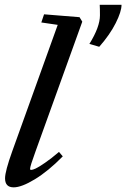

<svg xmlns="http://www.w3.org/2000/svg" viewBox="-20 -786 537 817"><path d="M402.3 -586.9 360.4 -599.1Q405.3 -671.4 405.3 -720.7Q405.3 -751.5 404.3 -765.6H497.1Q497.1 -736.8 472.4 -687.7Q447.8 -638.7 402.3 -586.9ZM38.1 11.2Q1.5 11.2 1.5 -27.3Q1.5 -57.1 32.2 -142.6L225.6 -680.2L155.8 -690.4L167.5 -725.1L318.4 -712.9L330.1 -693.8L131.3 -142.1Q107.9 -78.6 107.9 -66.9Q107.9 -63 112.8 -63Q118.7 -63 131.6 -68.8Q144.5 -74.7 171.6 -93.3Q198.7 -111.8 231 -139.6L247.1 -120.6Q185.1 -57.6 128.4 -23.2Q71.8 11.2 38.1 11.2Z"/></svg>

Font: Elstob 8pt SemiBold
Style: Italic
Weight: 600
Italic angle: -20°
Designer: Peter S. Baker
Version: Version 1.015